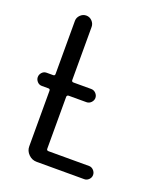

<svg xmlns="http://www.w3.org/2000/svg" viewBox="-135 -819 771 908"><g transform="rotate(20 250.0 -365.0)"><path d="M57.6 -345.7Q43.9 -345.7 34.7 -356Q25.4 -366.2 25.4 -378.9Q25.4 -391.6 34.7 -401.9Q43.9 -412.1 57.6 -412.1H90.8Q99.6 -412.1 99.6 -420.9V-688.5Q99.6 -705.1 112.3 -717.8Q125 -730.5 142.1 -730.5Q159.2 -730.5 171.4 -717.8Q183.6 -705.1 183.6 -688.5V-420.9Q183.6 -412.1 193.4 -412.1H282.2Q295.9 -412.1 305.7 -401.9Q315.4 -391.6 315.4 -378.9Q315.4 -366.2 305.7 -356Q295.9 -345.7 282.2 -345.7H193.4Q184.6 -345.7 183.6 -336.9V-75.2Q183.6 -66.4 193.4 -66.4H397.5Q410.2 -66.4 419.9 -56.2Q429.7 -45.9 429.7 -32.7Q429.7 -19.5 419.9 -9.8Q410.2 0 397.5 0H157.2Q133.8 0 116.7 -17.1Q99.6 -34.2 99.6 -56.6V-336.9Q99.6 -345.7 90.8 -345.7Z"/></g></svg>

Font: Rounded Mgen+ 1mn regular
Style: Regular
Weight: 400
Designer: [Source Han Sans]
Ryoko NISHIZUKA  (kana & ideographs); Paul D. Hunt (Latin, Greek & Cyrillic); Wenlong ZHANG  (bopomofo
Version: Version 1.059.20150602